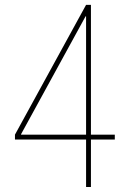

<svg xmlns="http://www.w3.org/2000/svg" viewBox="-20 -750 540 770"><path d="M64.5 -211.9V-210H325.2V-684.6H323.2ZM344.7 -190.4V0H325.2V-190.4H40V-210L325.2 -730.5H344.7V-210H440.4V-190.4Z"/></svg>

Font: Mgen+ 1m thin
Style: Regular
Weight: 100
Designer: [Source Han Sans]
Ryoko NISHIZUKA  (kana & ideographs); Paul D. Hunt (Latin, Greek & Cyrillic); Wenlong ZHANG  (bopomofo
Version: Version 1.059.20150602